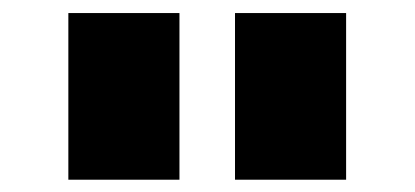

<svg xmlns="http://www.w3.org/2000/svg" viewBox="-20 -628 648 300"><path d="M86.8 -347.2V-607.6H260.4V-347.2ZM347.2 -347.2V-607.6H520.8V-347.2Z"/></svg>

Font: 8-bit Operator+ 8
Style: Bold
Weight: 700
Designer: GrandChaos9000
Version: Version 1.3.0 - August 1, 2014